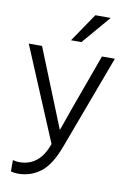

<svg xmlns="http://www.w3.org/2000/svg" viewBox="-96 -770 674 997"><g transform="rotate(10 241.0 -272.0)"><path d="M277 -562H222L324 -712H405ZM71 168Q51 168 33 163V103Q51 108 67 108Q174 108 216 -14L9 -507H79L246 -93Q256 -126 395 -507H463L279 -13Q241 90 189 129Q137 168 71 168Z"/></g></svg>

Font: Hind Kochi Light
Style: Regular
Weight: 300
Designer: Dhruvi Tolia
Foundry: Indian Type Foundry
Version: Version 0.702;PS 1.0;hotconv 1.0.81;makeotf.lib2.5.63406